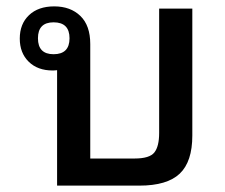

<svg xmlns="http://www.w3.org/2000/svg" viewBox="-20 -582 706 602"><path d="M263 -85H402Q449 -85 464 -104Q479 -123 479 -165V-555H583V-157Q583 -75 543.5 -37.5Q504 0 417 0H159V-362Q152 -361 145 -361Q98 -361 70 -388.5Q42 -416 42 -461Q42 -507 71 -534.5Q100 -562 150 -562Q201 -562 232 -532Q263 -502 263 -444ZM148 -412Q198 -412 198 -462Q198 -512 148 -512Q99 -512 99 -462Q99 -412 148 -412Z"/></svg>

Font: Noto Sans Thai Looped Medium
Style: Regular
Weight: 500
Designer: Sasikarn Vongin, Ben Mitchell
Foundry: The Fontpad Ltd
Version: Version 1.001; ttfautohint (v1.8.4.7-5d5b)